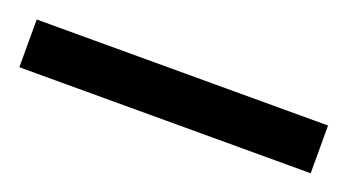

<svg xmlns="http://www.w3.org/2000/svg" viewBox="-27 -56 464 257"><g transform="rotate(20 205.5 73.0)"><path d="M-2 107V39H413V107Z"/></g></svg>

Font: Noto Sans Tamil UI
Style: Regular
Weight: 400
Designer: Jelle Bosma - Monotype Design Team
Foundry: Monotype Imaging Inc.
Version: Version 2.004